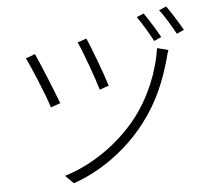

<svg xmlns="http://www.w3.org/2000/svg" viewBox="-59 -910 1117 1018"><g transform="rotate(-5 500.0 -400.5)"><path d="M426 -713 378 -697C401 -650 458 -491 473 -437L522 -454C507 -506 447 -667 426 -713ZM854 -615 795 -630C776 -505 723 -375 641 -269C541 -142 396 -42 250 2L293 45C434 -2 582 -106 684 -241C767 -349 809 -457 841 -571C844 -583 849 -603 854 -615ZM147 -655 97 -636C118 -598 189 -427 207 -366L258 -384C234 -449 171 -603 147 -655ZM740 -819 702 -803C726 -770 763 -709 783 -669L822 -687C801 -725 763 -787 740 -819ZM862 -846 823 -829C850 -796 883 -738 906 -697L945 -714C923 -754 885 -814 862 -846Z"/></g></svg>

Font: Noto Sans HK Light
Style: Regular
Weight: 300
Designer: Ryoko NISHIZUKA 西塚涼子 (kana, bopomofo & ideographs); Paul D. Hunt (Latin, Greek & Cyrillic); Sandoll Communications 산돌커뮤니
Foundry: Adobe
Version: Version 2.004;hotconv 1.0.118;makeotfexe 2.5.65603